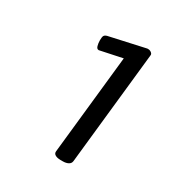

<svg xmlns="http://www.w3.org/2000/svg" viewBox="-110 -839 530 568"><g transform="rotate(30 155.0 -555.0)"><path d="M151 -364 187 -702 111 -686H110Q104 -686 101.5 -694.5Q99 -703 99 -713Q99 -725 101.5 -729Q104 -733 111 -735L233 -762H236Q242 -762 247 -758Q252 -754 251 -749L210 -364Q209 -356 201.5 -352Q194 -348 183 -348H175Q164 -348 157 -352Q150 -356 151 -364Z"/></g></svg>

Font: Asap-MediumItalic
Style: Italic
Weight: 500
Italic angle: -6°
Designer: Pablo Cosgaya
Foundry: Omnibus-Type
Version: Version 2.000; ttfautohint (v1.8)